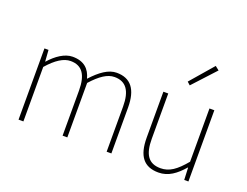

<svg xmlns="http://www.w3.org/2000/svg" viewBox="-124 -1071 1714 1335"><g transform="rotate(20 733.0 -403.5)"><path d="M105 0H141V-403C201 -472 256 -507 307 -507C392 -507 431 -450 431 -334V0H466V-403C528 -472 580 -507 632 -507C717 -507 757 -450 757 -334V0H792V-339C792 -475 739 -540 636 -540C576 -540 517 -498 455 -430C438 -496 396 -540 310 -540C252 -540 191 -498 143 -443H141L135 -527H105Z M1144 13C1217 13 1272 -29 1325 -90H1327L1331 0H1362V-527H1326V-133C1261 -55 1212 -20 1147 -20C1058 -20 1021 -76 1021 -192V-527H985V-188C985 -51 1036 13 1144 13ZM1142 -631 1295 -797 1266 -820 1120 -651Z"/></g></svg>

Font: Genne Gothic ExtraLight
Style: Regular
Weight: 250
Designer: Ryoko NISHIZUKA (kana & ideographs); Paul D. Hunt (Latin, Greek & Cyrillic); Wenlong ZHANG (bopomofo); Sandoll Communica
Foundry: Adobe Systems Incorporated
Version: Version 1.004;PS 1.004;hotconv 16.6.51;makeotf.lib2.5.65220